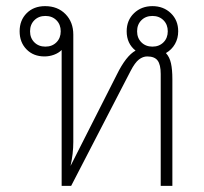

<svg xmlns="http://www.w3.org/2000/svg" viewBox="-20 -606 666 626"><path d="M521 -433Q533 -420 537.5 -399.5Q542 -379 542 -348V0H504V-365Q504 -395 494 -408.5Q484 -422 460 -422Q446 -422 433 -412Q420 -402 406 -375L212 0H181V-443Q171 -433 156 -427.5Q141 -422 125 -422Q89 -422 66.5 -445Q44 -468 44 -504Q44 -540 67 -563Q90 -586 127 -586Q168 -586 193.5 -560Q219 -534 219 -493V-143Q219 -105 210 -65L361 -363Q391 -424 422 -441Q393 -464 393 -504Q393 -540 417 -563Q441 -586 477 -586Q513 -586 537 -563Q561 -540 561 -504Q561 -481 550.5 -462.5Q540 -444 521 -433ZM178 -504Q178 -526 164 -540Q150 -554 128 -554Q106 -554 92 -540Q78 -526 78 -504Q78 -482 92 -468Q106 -454 128 -454Q150 -454 164 -468Q178 -482 178 -504ZM427 -504Q427 -482 441 -468Q455 -454 477 -454Q499 -454 513 -468Q527 -482 527 -504Q527 -526 513 -540Q499 -554 477 -554Q455 -554 441 -540Q427 -526 427 -504Z"/></svg>

Font: Sarabun Thin
Style: Regular
Weight: 250
Designer: Suppakit Chalermlarp | Katatrad Co.,Ltd.
Foundry: Cadson Demak Co.,Ltd.
Version: Version 1.000; ttfautohint (v1.6)